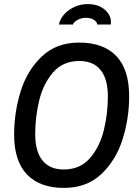

<svg xmlns="http://www.w3.org/2000/svg" viewBox="-20 -906 678 938"><path d="M49 -248Q49 -356 80.5 -458.5Q112 -561 183.5 -629.5Q255 -698 367 -698Q485 -698 548 -632.5Q611 -567 611 -436Q611 -328 579 -226Q547 -124 475.5 -56Q404 12 292 12Q175 12 112 -53.5Q49 -119 49 -248ZM507 -435Q507 -520 471.5 -564Q436 -608 368 -608Q287 -608 239 -552Q191 -496 171.5 -415Q152 -334 152 -251Q152 -166 187.5 -122Q223 -78 291 -78Q372 -78 420 -134Q468 -190 487.5 -271Q507 -352 507 -435ZM409 -886Q460 -886 491 -859.5Q522 -833 522 -798Q522 -790 521 -786H455Q455 -798 439.5 -808.5Q424 -819 400 -819Q377 -819 358.5 -808.5Q340 -798 336 -786H268Q272 -810 291 -833Q310 -856 341 -871Q372 -886 409 -886Z"/></svg>

Font: Archivo Narrow Medium
Style: Italic
Weight: 500
Italic angle: -8°
Designer: Hector Gatti
Foundry: Omnibus-Type
Version: Version 2.001